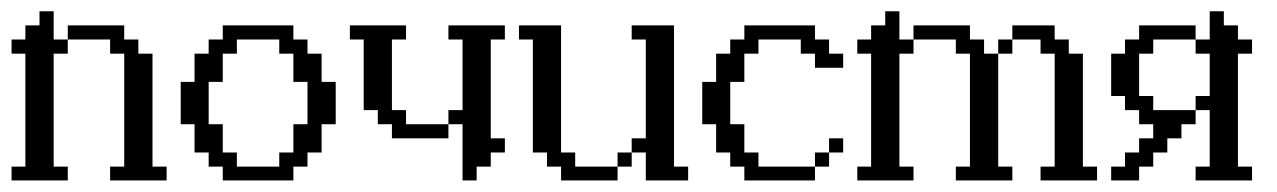

<svg xmlns="http://www.w3.org/2000/svg" viewBox="-20 -312 2209 332"><path d="M170.4 0V-23.9H194.8V-219.2H170.4V-243.7H97.2V-268.1H194.8V-243.7H219.2V-219.2H243.7V-23.9H268.1V0ZM0 0V-23.9H23.9V-219.2H0V-243.7H23.9V-268.1H48.3V-292.5H72.8V-243.7H97.2V-219.2H72.8V-23.9H97.2V0Z M462.9 -23.9V-48.3H487.3V-97.2H511.7V-170.4H487.3V-219.2H462.9V-243.7H389.6V-219.2H365.2V-170.4H340.8V-97.2H365.2V-48.3H389.6V-23.9ZM365.2 0V-23.9H340.8V-48.3H316.4V-97.2H292.5V-170.4H316.4V-219.2H340.8V-243.7H365.2V-268.1H487.3V-243.7H511.7V-219.2H536.1V-170.4H560.5V-97.2H536.1V-48.3H511.7V-23.9H487.3V0Z M657.7 -72.8V-97.2H633.3V-121.6H608.9V-243.7H585V-268.1H682.1V-243.7H657.7V-121.6H682.1V-97.2H755.4V-72.8ZM779.8 0V-97.2H755.4V-121.6H779.8V-243.7H755.4V-268.1H853V-243.7H828.6V-72.8H853V-48.3H828.6V-23.9H804.2V0Z M1047.9 -23.9V-48.3H1072.3V-23.9ZM950.2 0V-23.9H925.8V-48.3H901.4V-243.7H877.4V-268.1H950.2V-48.3H974.6V-23.9H1047.9V0ZM1096.7 0V-48.3H1072.3V-72.8H1096.7V-243.7H1072.3V-268.1H1145.5V-23.9H1169.9V0Z M1389.2 -23.9V-48.3H1413.6V-23.9ZM1413.6 -48.3V-72.8H1438V-48.3ZM1267.1 0V-23.9H1242.7V-48.3H1218.3V-97.2H1194.3V-170.4H1218.3V-219.2H1242.7V-243.7H1267.1V-268.1H1389.2V-243.7H1413.6V-219.2H1438V-194.8H1389.2V-219.2H1364.7V-243.7H1291.5V-219.2H1267.1V-170.4H1242.7V-97.2H1267.1V-48.3H1291.5V-23.9H1389.2V0Z M1706.1 -219.2V-243.7H1730.5V-219.2ZM1632.8 0V-23.9H1657.2V-219.2H1632.8V-243.7H1559.6V-268.1H1657.2V-243.7H1681.6V-219.2H1706.1V-23.9H1730.5V0ZM1779.3 0V-23.9H1803.7V-219.2H1779.3V-243.7H1730.5V-268.1H1803.7V-243.7H1828.1V-219.2H1852.5V-23.9H1877V0ZM1462.4 0V-23.9H1486.3V-219.2H1462.4V-243.7H1486.3V-268.1H1510.7V-292.5H1535.2V-243.7H1559.6V-219.2H1535.2V-23.9H1559.6V0Z M1901.4 0V-23.9H1925.3V-48.3H1949.7V-72.8H1974.1V-97.2H1949.7V-121.6H1925.3V-146H1901.4V-219.2H1925.3V-243.7H1949.7V-268.1H2047.4V-243.7H1974.1V-219.2H1949.7V-146H1974.1V-121.6H2047.4V-97.2H2022.9V-72.8H1998.5V-48.3H1974.1V-23.9H1949.7V0ZM2047.4 0V-23.9H2071.8V-121.6H2047.4V-146H2071.8V-219.2H2047.4V-243.7H2071.8V-292.5H2096.2V-268.1H2120.6V-243.7H2145V-219.2H2120.6V-23.9H2145V0Z"/></svg>

Font: FS Mondwest Regular
Style: Regular
Weight: 400
Designer: NZWStudios2024
Foundry: https://fontstruct.com
Version: Version 1.0